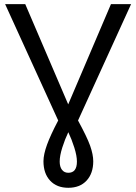

<svg xmlns="http://www.w3.org/2000/svg" viewBox="-20 -708 664 936"><path d="M4.9 -688H103L312.5 -199.2L521 -688H619.1L360.4 -120.6Q381.8 -81.1 396.7 -50.3Q411.6 -19.5 419.4 2.4Q434.6 45.9 434.6 78.1Q434.6 137.2 402.1 172.4Q369.6 207.5 313 207.5Q256.8 207.5 224.4 172.6Q191.9 137.7 191.9 78.1Q191.9 44.9 209.5 -3.4Q217.3 -24.9 230.7 -54.2Q244.1 -83.5 263.7 -120.6ZM355 79.6Q355 51.8 342.3 11.5Q329.6 -28.8 313 -63.5Q296.4 -28.8 283.7 11.2Q271 51.3 271 79.6Q271 105.5 282.2 119.9Q293.5 134.3 313 134.3Q355 134.3 355 79.6Z"/></svg>

Font: Arimo Nerd Font
Style: Regular
Weight: 400
Designer: Steve Matteson
Foundry: Monotype Imaging Inc.
Version: Version 1.33;Nerd Fonts 3.2.1